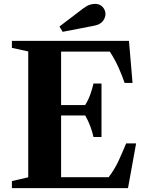

<svg xmlns="http://www.w3.org/2000/svg" viewBox="-20 -973 764 993"><path d="M41.5 0V-36.5L126 -56V-707L41.5 -725.5V-761.5H647L665.5 -544H624.5Q611.5 -583 592.5 -625Q573.5 -667 548 -706H296V-429.5H420.5Q437.5 -457.5 447.5 -485.8Q457.5 -514 463.5 -541H505V-264.5H463.5Q457.5 -291.5 447 -320Q436.5 -348.5 420.5 -376H296V-56.5H542Q574.5 -100 594.5 -144Q614.5 -188 632.5 -231.5H684L642 0ZM304 -808.5 287.5 -836 410.5 -929.5Q427.5 -942.5 443 -947.8Q458.5 -953 471 -953Q496.5 -953 511 -936.8Q525.5 -920.5 525.5 -900Q525.5 -881.5 511.8 -863.8Q498 -846 467 -840Z"/></svg>

Font: Libre Caslon Text
Style: Bold
Weight: 700
Designer: Pablo Impallari, Rodrigo Fuenzalida, Katja Schimmel
Foundry: Pablo Impallari, Rodrigo Fuenzalida
Version: Version 2.000